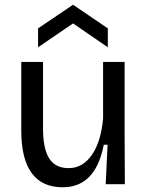

<svg xmlns="http://www.w3.org/2000/svg" viewBox="-20 -779 626 812"><path d="M245 13Q158 13 114 -47Q70 -107 70 -227V-517H162V-235Q162 -150 188 -109Q214 -68 270 -68Q302 -68 326.5 -83Q351 -98 370 -126Q389 -154 400.5 -193Q412 -232 416 -278V-517H507V-217L508 0H427L435 -167H419Q407 -105 383 -65Q359 -25 324.5 -6Q290 13 245 13ZM141 -579V-659L289 -759L436 -659V-579L289 -680Z"/></svg>

Font: Bricolage Grotesque 16pt
Style: Regular
Weight: 400
Version: Version 1.001;gftools[0.9.33.dev8+g029e19f]